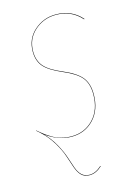

<svg xmlns="http://www.w3.org/2000/svg" viewBox="-111 -588 598 841"><g transform="rotate(-15 188.0 -167.5)"><path d="M227.1 -526.9Q299.3 -526.9 344.2 -475.1L341.8 -474.1Q297.4 -524.9 227.1 -524.9Q171.4 -524.9 130.6 -488.8Q89.8 -452.6 89.8 -395Q89.8 -354 112.5 -327.6Q135.3 -301.3 193.8 -276.9Q251.5 -252.4 274.7 -223.9Q297.9 -195.3 297.9 -147Q297.9 -75.7 257.6 -33.4Q217.3 8.8 157.2 8.8Q96.2 8.8 40 -33.7L41 -33.2Q69.3 -4.4 88.4 30.3Q107.4 64.9 116 91.6Q124.5 118.2 132.8 141.4Q141.1 164.6 154.5 177.2Q168 189.9 189.9 189.9Q217.3 189.9 244.1 165L246.1 166Q218.8 191.9 189.9 191.9Q166 191.9 152.3 178.2Q138.7 164.6 129.9 139.4Q121.1 114.3 111.8 85.7Q102.5 57.1 80.6 20.5Q58.6 -16.1 25.4 -45.9Q21.5 -49.3 12.2 -57.1L13.2 -58.1Q28.8 -44.9 39.3 -36.9Q49.8 -28.8 69.1 -16.8Q88.4 -4.9 110.6 1Q132.8 6.8 157.2 6.8Q216.3 6.8 256.1 -34.7Q295.9 -76.2 295.9 -147Q295.9 -194.8 273.2 -222.7Q250.5 -250.5 192.9 -274.9Q133.3 -300.3 110.6 -326.7Q87.9 -353 87.9 -395Q87.9 -453.6 129.4 -490.2Q170.9 -526.9 227.1 -526.9Z"/></g></svg>

Font: Fira Sans Compressed Two
Style: Italic
Weight: 100
Width: 3
Italic angle: -8°
Designer: Carrois Corporate & Edenspiekermann AG
Foundry: Carrois Corporate GbR & Edenspiekermann AG
Version: Version 4.203;PS 004.203;hotconv 1.0.88;makeotf.lib2.5.64775